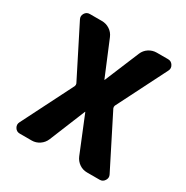

<svg xmlns="http://www.w3.org/2000/svg" viewBox="-166 -870 981 1011"><g transform="rotate(30 324.0 -365.0)"><path d="M89 0Q69 0 59 -17Q49 -34 58 -51L215 -362Q218 -370 215 -378L63 -679Q54 -696 64 -713Q74 -730 94 -730H167Q193 -730 214.5 -716Q236 -702 246 -678L333 -469Q333 -468 334 -468Q335 -468 335 -469L422 -678Q432 -702 453.5 -716Q475 -730 501 -730H570Q589 -730 599.5 -713Q610 -696 601 -679L449 -378Q446 -370 449 -362L606 -51Q615 -34 604.5 -17Q594 0 575 0H498Q472 0 451 -14.5Q430 -29 420 -53L331 -271Q331 -272 330 -272Q329 -272 329 -271L240 -53Q230 -29 208.5 -14.5Q187 0 162 0Z"/></g></svg>

Font: Rounded Mplus 1c ExtraBold
Style: Regular
Weight: 800
Version: Version 1.059.20150529